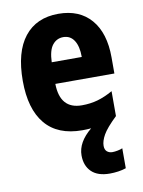

<svg xmlns="http://www.w3.org/2000/svg" viewBox="-88 -620 686 919"><g transform="rotate(-10 254.5 -161.0)"><path d="M364 101Q364 120 374.5 129Q385 138 401 138Q412 138 427 135Q442 132 450 128V225Q433 231 412 234Q391 237 371 237Q312 237 282 207.5Q252 178 252 128Q252 64 320 8Q300 10 277 10Q158 10 97.5 -62.5Q37 -135 37 -272Q37 -412 95 -485.5Q153 -559 260 -559Q362 -559 418.5 -493.5Q475 -428 475 -309V-231H188Q190 -108 296 -108Q337 -108 372.5 -118Q408 -128 447 -150V-29Q397 19 380.5 48.5Q364 78 364 101ZM264 -445Q232 -445 211.5 -419.5Q191 -394 189 -336H335Q335 -388 316.5 -416.5Q298 -445 264 -445Z"/></g></svg>

Font: Noto Sans Armenian Condensed ExtraBold
Style: Regular
Weight: 800
Width: 3
Designer: Monotype Design Team
Foundry: Monotype Imaging Inc.
Version: Version 2.008; ttfautohint (v1.8.4.7-5d5b)